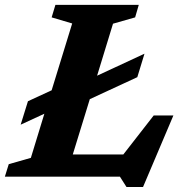

<svg xmlns="http://www.w3.org/2000/svg" viewBox="-32 -727 760 790"><path d="M562.5 -506 533 -409.5 337.5 -319 267.5 -91.5H475.5L600.5 -252H681.5L556.5 42.5H488.5L461.5 0H-12L4 -51.5L95 -77.5L150.5 -259L53 -214L83 -310.5L180.5 -355.5L265 -630.5L180.5 -655.5L196 -707H539L524 -655.5L433 -629.5L367.5 -415.5Z"/></svg>

Font: Newsreader 6pt SemiBold
Style: Italic
Weight: 600
Italic angle: -17°
Designer: Hugues Gentile
Foundry: Production Type
Version: Version 1.003; ttfautohint (v1.8.3)